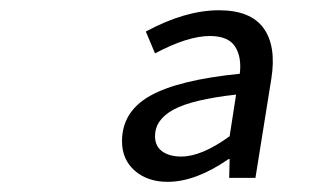

<svg xmlns="http://www.w3.org/2000/svg" viewBox="-20 -610 640 378"><path d="M310.1 -252Q270.5 -252 245.4 -273.9Q220.2 -295.9 220.2 -332Q220.2 -390.1 275.6 -421.4Q331.1 -452.6 452.1 -464.8Q456.1 -498 442.6 -518.6Q429.2 -539.1 393.1 -539.1Q349.6 -539.1 285.2 -504.9L267.1 -547.9Q344.7 -589.8 411.1 -589.8Q473.1 -589.8 498.8 -554.7Q524.4 -519.5 514.2 -455.1L482.9 -259.8H431.2L432.1 -296.9H430.2Q365.2 -252 310.1 -252ZM336.9 -301.8Q377 -301.8 432.1 -341.8L444.8 -423.8Q358.4 -414.1 321.8 -394.3Q285.2 -374.5 285.2 -341.8Q285.2 -322.3 299.3 -312Q313.5 -301.8 336.9 -301.8Z"/></svg>

Font: Office Code Pro Italic
Style: Regular
Weight: 400
Italic angle: -9°
Designer: Nathan Rutzky & Paul D. Hunt
Foundry: Adobe Systems Incorporated
Version: Version 1.004;PS 001.004;hotconv 1.0.70;makeotf.lib2.5.58329